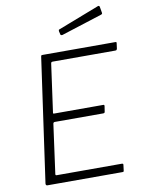

<svg xmlns="http://www.w3.org/2000/svg" viewBox="-102 -1032 820 1102"><g transform="rotate(-10 308.0 -481.5)"><path d="M176 -733Q177 -739 178.5 -740.5Q180 -742 186 -742H611Q618 -742 616 -733L612 -703Q611 -699 609 -696.5Q607 -694 601 -694H237Q232 -694 229.5 -692.5Q227 -691 226 -686L187 -405Q186 -402 187.5 -400.5Q189 -399 193 -399H479Q483 -399 484.5 -396.5Q486 -394 485 -390L480 -358Q479 -351 470 -351H188Q179 -351 178 -341L139 -56Q138 -48 145 -48H524Q530 -48 532 -46Q534 -44 533 -39L529 -7Q528 -2 527 -1Q526 0 521 0H84Q73 0 74 -12L176 -733ZM557 -958 563 -923Q564 -919 563 -916Q562 -913 556 -911L318 -835Q313 -834 309.5 -836Q306 -838 306 -842L302 -859Q301 -868 305 -869L548 -963Q550 -964 553 -962.5Q556 -961 557 -958Z"/></g></svg>

Font: Libre Franklin Thin ExtraLight
Style: Italic
Weight: 250
Italic angle: -8°
Version: Version 3.000